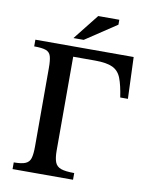

<svg xmlns="http://www.w3.org/2000/svg" viewBox="-91 -894 749 960"><g transform="rotate(10 283.5 -414.0)"><path d="M347 0H40V-34Q80 -34 99.5 -42.5Q119 -51 125 -72Q131 -93 131 -131V-530Q131 -569 125 -589Q119 -609 99.5 -616Q80 -623 40 -623V-657H539L547 -446H508Q499 -507 485.5 -542Q472 -577 441.5 -591.5Q411 -606 352 -606H241V-131Q241 -92 249 -71Q257 -50 279.5 -42Q302 -34 347 -34ZM278 -698H226L329 -828H436V-803Z"/></g></svg>

Font: STIX Two Text Medium
Style: Regular
Weight: 500
Designer: Ross Mills, John Hudson & Paul Hanslow, Tiro Typeworks Ltd; with prior portions MicroPress Inc., and Coen Hoffman.
Foundry: Tiro Typeworks Ltd
Version: Version 2.13 b171